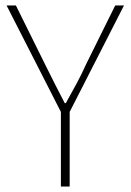

<svg xmlns="http://www.w3.org/2000/svg" viewBox="-20 -680 476 700"><path d="M202 0V-272L4 -660H38L144 -446Q162 -410 179.5 -375Q197 -340 216 -304H220Q240 -340 259 -375Q278 -410 294 -446L400 -660H432L234 -272V0Z"/></svg>

Font: Source Sans 3
Style: Regular
Weight: 200
Designer: Paul D. Hunt
Foundry: Adobe
Version: Version 3.046;hotconv 1.0.118;makeotfexe 2.5.65603